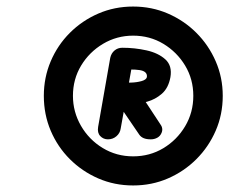

<svg xmlns="http://www.w3.org/2000/svg" viewBox="-20 -910 701 587"><path d="M310 -484Q296 -484 286.5 -494Q277 -504 280 -522L317 -733Q320 -747 330 -755.5Q340 -764 354 -764Q371 -764 380.5 -752.5Q390 -741 386 -723L349 -517Q347 -503 336 -493.5Q325 -484 310 -484ZM441 -484Q428 -484 419.5 -487.5Q411 -491 406 -498L331 -608H419L469 -532Q480 -518 474 -504Q470 -494 461 -489Q452 -484 441 -484ZM350 -589 354 -657Q364 -657 381 -657.5Q398 -658 412.5 -662Q427 -666 429 -674Q431 -688 416 -693.5Q401 -699 354 -697V-764Q392 -764 428 -756Q464 -748 485.5 -728.5Q507 -709 501 -674Q495 -641 475 -623.5Q455 -606 429.5 -599Q404 -592 382 -590.5Q360 -589 350 -589ZM387 -343Q330 -343 280.5 -364.5Q231 -386 193.5 -423.5Q156 -461 135 -510.5Q114 -560 114 -617Q114 -673 135 -722.5Q156 -772 193.5 -809.5Q231 -847 280.5 -868.5Q330 -890 387 -890Q444 -890 493.5 -868.5Q543 -847 580.5 -809.5Q618 -772 639.5 -722.5Q661 -673 661 -617Q661 -560 639.5 -510.5Q618 -461 580.5 -423.5Q543 -386 493.5 -364.5Q444 -343 387 -343ZM387 -432Q438 -432 479.5 -457Q521 -482 546 -524Q571 -566 571 -617Q571 -668 546 -709.5Q521 -751 479.5 -776Q438 -801 387 -801Q337 -801 295 -776Q253 -751 228 -709.5Q203 -668 203 -617Q203 -568 227.5 -525.5Q252 -483 294 -457.5Q336 -432 387 -432Z"/></svg>

Font: Edu QLD Beginner
Style: Bold
Weight: 700
Designer: Tina and Corey Anderson
Foundry: Google for Education
Version: Version 1.003